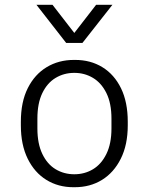

<svg xmlns="http://www.w3.org/2000/svg" viewBox="-20 -771 620 801"><path d="M286 10Q223 10 173.5 -20.5Q124 -51 95.5 -109Q67 -167 67 -248V-263Q67 -346 96 -403.5Q125 -461 175 -491Q225 -521 288 -521H294Q358 -521 407.5 -490.5Q457 -460 485 -402.5Q513 -345 513 -263V-248Q513 -167 484 -109Q455 -51 405.5 -20.5Q356 10 292 10ZM290 -44Q333 -44 368 -65Q403 -86 424 -129Q445 -172 445 -235V-276Q445 -340 424 -382.5Q403 -425 368 -446Q333 -467 290 -467Q247 -467 212 -446Q177 -425 156.5 -382.5Q136 -340 136 -276V-235Q136 -172 156.5 -129Q177 -86 212 -65Q247 -44 290 -44ZM449 -751 324 -592H256L132 -751H199L309 -609H271L381 -751Z"/></svg>

Font: Chivo ExtraLight
Style: Regular
Weight: 250
Designer: Hector Gatti
Foundry: Omnibus-Type
Version: Version 2.002